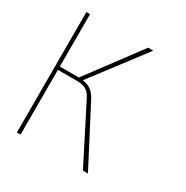

<svg xmlns="http://www.w3.org/2000/svg" viewBox="-165 -860 966 997"><g transform="rotate(30 317.5 -361.0)"><path d="M206 -388C253 -388 276 -374 295 -336L466 0H496L317 -344C297 -382 269 -402 231 -406L471 -722H440L206 -408H92V-722H70V0H92V-388Z"/></g></svg>

Font: Perun Thin
Style: Regular
Weight: 100
Foundry: Copyright (c) Stefan Peev, Context Ltd, 2016
Version: Version 1.089